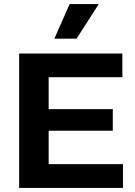

<svg xmlns="http://www.w3.org/2000/svg" viewBox="-20 -923 663 943"><path d="M74 0V-660H581V-544H219V-387H534V-281H219V-117H584V0ZM356 -733H247L322 -903H465Z"/></svg>

Font: Bricolage Grotesque 10pt Bricolage Grotesque 10pt Regular
Style: Bold
Weight: 700
Designer: Mathieu Triay
Foundry: Atelier Triay
Version: Version 1.000; ttfautohint (v1.8.4.7-5d5b);gftools[0.9.32]